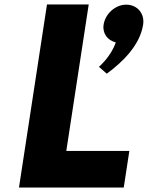

<svg xmlns="http://www.w3.org/2000/svg" viewBox="-20 -845 666 865"><path d="M548.6 -824C500.6 -824 454.5 -784 446.8 -734C440.7 -694 465 -663 501.6 -654C479.6 -589 425.7 -544 425.7 -544L461 -513C532 -565 610.6 -641 624.8 -734C632.5 -784 598.6 -824 548.6 -824ZM379.7 -825H191.7L65.5 0H537.5L562.7 -165H278.7Z"/></svg>

Font: Sztylet
Style: BdObl
Weight: 700
Foundry: Cannot Into Space Fonts, PlusOne Fonts
Version: Version 0.12